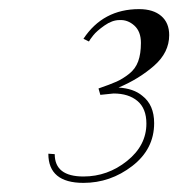

<svg xmlns="http://www.w3.org/2000/svg" viewBox="-20 -670 391 421"><path d="M163 -269Q86 -269 86 -333L100 -332Q100 -283 163 -283Q216 -283 258.5 -317Q301 -351 301 -399Q301 -432 281.5 -448.5Q262 -465 229 -465L200 -462L196 -476Q222 -485 235.5 -491Q249 -497 263 -508Q277 -519 283 -535.5Q289 -552 289 -576Q289 -601 274.5 -614Q260 -627 242 -626Q226 -626 209 -614Q192 -602 184.5 -592.5Q177 -583 175 -579L163 -585Q206 -650 285 -650Q316 -650 333.5 -635Q351 -620 351 -593Q351 -555 318 -526Q285 -497 240 -478Q273 -476 292 -460Q318 -440 318 -400Q318 -343 270 -306Q222 -269 163 -269Z"/></svg>

Font: Sail
Style: Regular
Weight: 400
Designer: Miguel Hernandez
Foundry: Miguel Hernandez
Version: Version 1.002